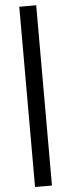

<svg xmlns="http://www.w3.org/2000/svg" viewBox="-66 -805 407 1093"><g transform="rotate(-5 137.5 -258.0)"><path d="M88.4 257.3V-772.9H185.1V257.3Z"/></g></svg>

Font: Akatab Black
Style: Regular
Weight: 900
Designer: SIL Global
Foundry: SIL Global
Version: Version 4.000